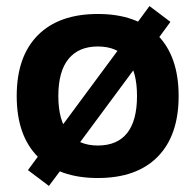

<svg xmlns="http://www.w3.org/2000/svg" viewBox="-20 -576 629 632"><path d="M141 36 72 -16 119 -80 122 -78 427 -490 425 -492 472 -556 541 -504 494 -440 491 -442 186 -30 189 -28ZM302 10Q174 10 104.5 -60Q35 -130 35 -260Q35 -390 104.5 -460Q174 -530 302 -530Q430 -530 499 -460Q568 -390 568 -260Q568 -130 499 -60Q430 10 302 10ZM302 -97Q366 -97 398.5 -138Q431 -179 431 -260Q431 -341 398.5 -382Q366 -423 302 -423Q239 -423 205.5 -382Q172 -341 172 -260Q172 -179 205.5 -138Q239 -97 302 -97Z"/></svg>

Font: M PLUS 1 Thin
Style: Bold
Weight: 700
Version: Version 1.001